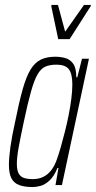

<svg xmlns="http://www.w3.org/2000/svg" viewBox="-20 -747 387 775"><path d="M112 8Q79 8 57.5 0Q36 -8 26 -27.5Q16 -47 16 -81Q16 -110 22 -153.5Q28 -197 41 -255Q57 -335 71.5 -386.5Q86 -438 103.5 -466.5Q121 -495 145 -506.5Q169 -518 203 -518Q223 -518 242.5 -513Q262 -508 275 -490.5Q288 -473 288 -435H292L311 -510H339L230 0H204L216 -69H212Q198 -35 180 -18.5Q162 -2 144.5 3Q127 8 112 8ZM113 -24Q136 -24 154.5 -33Q173 -42 187 -60Q201 -78 210 -105Q217 -124 225 -152Q233 -180 241.5 -213.5Q250 -247 257 -282Q264 -317 268 -349Q272 -381 272 -406Q272 -450 257.5 -468Q243 -486 208 -486Q181 -486 163 -478Q145 -470 131.5 -446.5Q118 -423 105 -377Q92 -331 76 -255Q63 -194 55.5 -153Q48 -112 48 -86Q48 -60 55.5 -46.5Q63 -33 77.5 -28.5Q92 -24 113 -24ZM215 -589 187 -722 188 -727H214L243 -619L319 -727H347L346 -722L261 -589Z"/></svg>

Font: Saira UltraCondensed Thin
Style: Italic
Weight: 250
Width: 1
Italic angle: -12°
Designer: Hector Gatti with collaboration of the Omnibus-Type team
Foundry: Omnibus-Type
Version: Version 1.101